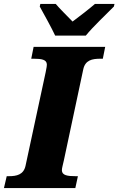

<svg xmlns="http://www.w3.org/2000/svg" viewBox="-44 -951 599 971"><path d="M235 -771H390C427 -817 495 -880 532 -918L535 -931H436C412 -910 356 -866 323 -842C300 -866 255 -910 238 -931H160L157 -918C178 -880 218 -808 235 -771ZM-24 0H337L350 -60H337C298 -60 269 -64 269 -90C269 -102 274 -116 279 -140L377 -600C387 -647 422 -654 463 -654H476L488 -714H126L114 -654H126C166 -654 193 -650 193 -624C193 -620 192 -609 187 -586L85 -112C75 -67 39 -60 2 -60H-10Z"/></svg>

Font: Noto Serif SemiCondensed Black
Style: Italic
Weight: 900
Width: 4
Italic angle: -12°
Designer: Monotype Design Team
Foundry: Monotype Imaging Inc.
Version: Version 2.014